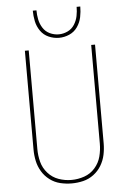

<svg xmlns="http://www.w3.org/2000/svg" viewBox="-62 -994 701 1047"><g transform="rotate(-5 288.0 -470.5)"><path d="M288 8Q320 8 351 0.5Q382 -7 408 -26.5Q434 -46 450.5 -73.5Q467 -101 473.5 -132Q480 -163 480 -195V-735H459V-195Q459 -159 450 -124.5Q441 -90 417 -62.5Q393 -35 358.5 -23Q324 -11 288 -11Q252 -11 218 -23Q184 -35 159.5 -62.5Q135 -90 126 -124.5Q117 -159 117 -195V-735H96V-195Q96 -163 102.5 -132Q109 -101 125.5 -73.5Q142 -46 168 -26.5Q194 -7 225 0.5Q256 8 288 8ZM288 -789Q317 -789 344.5 -801Q372 -813 389 -837.5Q406 -862 412 -891Q418 -920 418 -949H398Q398 -924 393 -899Q388 -874 374 -852Q360 -830 336.5 -819Q313 -808 288 -808Q263 -808 239.5 -819Q216 -830 202 -852Q188 -874 183 -899Q178 -924 178 -949H158Q158 -920 164 -891Q170 -862 187 -837.5Q204 -813 231.5 -801Q259 -789 288 -789Z"/></g></svg>

Font: Iosevka Sparkle Thin
Style: Regular
Weight: 100
Designer: Belleve Invis
Foundry: Belleve Invis
Version: Version 4.5.0; ttfautohint (v1.8.3)